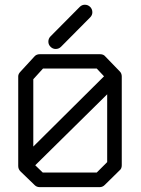

<svg xmlns="http://www.w3.org/2000/svg" viewBox="-20 -820 580 790"><path d="M421 -432 125 -140 156 -110H378L421 -153ZM408 -506 378 -538H157L117 -494V-217ZM65 -526 122 -588Q130 -597 144 -597H391Q406 -597 413 -588L473 -526Q481 -518 481 -505V-140Q481 -126 472 -119L411 -59Q402 -50 390 -50H144Q131 -50 123 -58L64 -115Q55 -124 55 -137V-506Q55 -516 65 -526ZM179 -648.5Q179 -661.5 188 -670.5L308 -791.5Q317 -800.5 329 -800.5Q342 -800.5 351 -791.5Q360 -782.5 360 -769.5Q360 -757.5 351 -748.5L231 -627.5Q222 -618.5 209 -618.5Q197 -618.5 188 -627.5Q179 -636.5 179 -648.5Z"/></svg>

Font: 3270 Nerd Font
Style: Regular
Weight: 400
Monospace: yes
Version: Version 3.0.1;Nerd Fonts 3.3.0